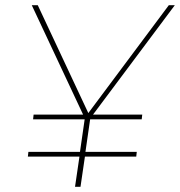

<svg xmlns="http://www.w3.org/2000/svg" viewBox="-20 -717 691 737"><path d="M268 0 285 -116H87L89 -134H287L305 -259H107L109 -277H299L102 -697H125L319 -283L628 -697H651L337 -277H526L524 -259H326L308 -134H505L503 -116H306L289 0Z"/></svg>

Font: Hanken Grotesk Thin
Style: Italic
Weight: 250
Italic angle: -8°
Designer: Alfredo Marco Pradil
Foundry: Hanken Design Co.
Version: Version 3.013